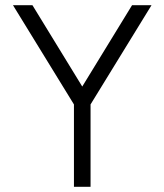

<svg xmlns="http://www.w3.org/2000/svg" viewBox="-20 -720 634 740"><path d="M489 -700H564L329 -317.5V0H265V-317.5L30 -700H105L297 -386.5Z"/></svg>

Font: Urbanist Light
Style: Regular
Weight: 300
Designer: Corey Hu
Foundry: Corey Hu
Version: Version 1.330; ttfautohint (v1.8.4.7-5d5b)